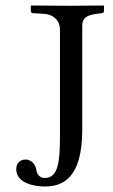

<svg xmlns="http://www.w3.org/2000/svg" viewBox="-20 -666 411 698"><path d="M143 -19C121 -19 114 -36 112 -49C110 -61 100 -86 72 -86C57 -86 39 -76 39 -51C39 2 109 12 143 12C206 12 279 -16 279 -194V-572C279 -600 294 -611 333 -616L350 -618C355 -619 358 -621 358 -626V-645L356 -646C356 -646 272 -645 237 -645C198 -645 94 -646 94 -646L92 -645V-626C92 -621 96 -618 101 -618L137 -616C177 -614 198 -589 198 -559V-172C198 -79 192 -19 143 -19Z"/></svg>

Font: Linux Libertine O C
Style: Regular
Weight: 400
Designer: Philipp H. Poll
Foundry: Philipp H. Poll
Version: Version 4.0.3